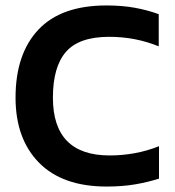

<svg xmlns="http://www.w3.org/2000/svg" viewBox="-20 -674 640 704"><path d="M371 10Q209 10 123 -77.5Q37 -165 37 -316Q37 -476 120.5 -565Q204 -654 370 -654Q428 -654 474.5 -645.5Q521 -637 562 -622V-504Q477 -539 380 -539Q270 -539 222 -484Q174 -429 174 -316Q174 -104 382 -104Q429 -104 475 -112.5Q521 -121 563 -138V-19Q522 -6 475.5 2Q429 10 371 10Z"/></svg>

Font: Kanit Medium
Style: Regular
Weight: 500
Designer: Katatrad Team
Foundry: CadsonDemak
Version: Version 2.000; ttfautohint (v1.8.3)